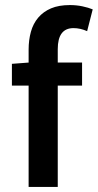

<svg xmlns="http://www.w3.org/2000/svg" viewBox="-20 -738 386 758"><path d="M93 0V-400H27V-486L93 -491V-542Q93 -580 102 -612.5Q111 -645 131 -668.5Q151 -692 181.5 -705Q212 -718 256 -718Q282 -718 305.5 -713Q329 -708 346 -701L324 -615Q297 -627 270 -627Q208 -627 208 -544V-491H304V-400H208V0Z"/></svg>

Font: CV Source Sans Light
Style: Bold
Weight: 600
Designer: Paul D. Hunt
Foundry: Adobe Systems Incorporated
Version: Version 3.001